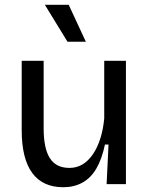

<svg xmlns="http://www.w3.org/2000/svg" viewBox="-20 -772 627 805"><path d="M245 13Q159 13 115 -47Q71 -107 71 -226V-517H163V-234Q163 -150 189 -109Q215 -68 271 -68Q302 -68 326.5 -83Q351 -98 370 -126Q389 -154 401 -192.5Q413 -231 417 -276V-517H508V-216V0H427L435 -166H420Q407 -104 383.5 -64.5Q360 -25 325 -6Q290 13 245 13ZM263 -597 168 -752H268L340 -597Z"/></svg>

Font: Bricolage Grotesque 96pt ExtraBold
Style: Regular
Weight: 400
Version: Version 1.001;gftools[0.9.33.dev8+g029e19f]